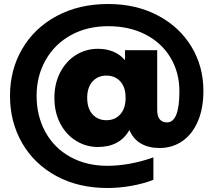

<svg xmlns="http://www.w3.org/2000/svg" viewBox="-20 -732 1067 960"><path d="M30 -253Q30 -383 91 -487.5Q152 -592 263.5 -652Q375 -712 521 -712Q660 -712 768.5 -655Q877 -598 937 -499Q997 -400 997 -278Q997 -188 968.5 -123.5Q940 -59 890.5 -25.5Q841 8 778 8Q723 8 684.5 -14.5Q646 -37 627 -82Q579 3 469 3Q411 3 361 -27.5Q311 -58 281.5 -114Q252 -170 252 -243Q252 -315 281.5 -371Q311 -427 360.5 -457.5Q410 -488 469 -488Q556 -488 605 -431V-481H766V-182Q766 -150 779 -135Q792 -120 815 -120Q877 -120 877 -275Q877 -370 832.5 -444Q788 -518 707.5 -559.5Q627 -601 521 -601Q415 -601 334 -556Q253 -511 208 -431.5Q163 -352 163 -253Q163 -152 207 -72Q251 8 331.5 52.5Q412 97 517 97Q627 97 747 55V167Q699 186 638 197Q577 208 517 208Q372 208 261.5 148Q151 88 90.5 -17Q30 -122 30 -253ZM608 -243Q608 -296 581.5 -325Q555 -354 512 -354Q469 -354 442.5 -324.5Q416 -295 416 -243Q416 -190 442.5 -160.5Q469 -131 512 -131Q555 -131 581.5 -160.5Q608 -190 608 -243Z"/></svg>

Font: Chess Sans ExtraBold
Style: Regular
Weight: 800
Designer: Wolf Bōese
Foundry: Wolf Bōese
Version: Version 7.223